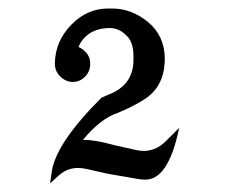

<svg xmlns="http://www.w3.org/2000/svg" viewBox="-20 -770 539 451"><path d="M97.7 -339.4 101.6 -366.7Q111.3 -433.6 217.8 -540L218.3 -540.5L235.4 -547.9Q293.5 -570.3 293.5 -629.4Q293.5 -631.3 293.5 -633.3V-638.2Q293.5 -668 280.3 -683.1Q261.7 -704.1 238.3 -704.1H237.8Q203.6 -704.1 182.6 -685.5Q169.9 -674.3 164.6 -659.7Q172.4 -656.2 179.7 -649.4Q191.9 -637.7 191.9 -619.6Q191.9 -602.1 179.7 -589.8Q167.5 -577.6 151.9 -577.6Q150.9 -577.6 150.4 -577.6Q134.3 -577.6 121.1 -590.8Q108.9 -603 108.9 -620.6Q109.4 -672.9 147.5 -711.9Q184.6 -750 233.9 -750H237.3Q238.8 -750 240.2 -750Q241.7 -750 243.2 -750Q289.1 -750 327.6 -718.3Q366.7 -686 367.2 -631.8L366.7 -621.6Q363.3 -565.4 319.8 -537.1Q293.5 -520 256.8 -504.9Q216.3 -491.7 174.8 -441.4Q175.8 -441.4 176.3 -441.4H176.8Q205.1 -441.4 247.6 -429.2L300.3 -417.5Q309.1 -415.5 318.4 -415.5Q347.2 -416 369.1 -438L400.9 -469.7L398.9 -460.9Q374 -348.1 321.8 -348.1Q313 -348.1 307.1 -349.1Q274.9 -354.5 233.4 -361.8L183.6 -373Q172.9 -375.5 163.1 -375.5Q137.7 -375.5 118.2 -357.9Z"/></svg>

Font: Modern Antiqua
Style: Regular
Weight: 500
Version: Version 1.0